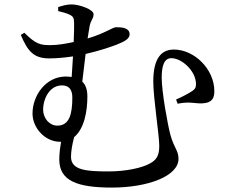

<svg xmlns="http://www.w3.org/2000/svg" viewBox="-20 -797 1040 868"><path d="M239 -229C204 -229 175 -262 175 -301C175 -352 205 -411 260 -411C290 -411 307 -394 307 -356C307 -280 293 -229 239 -229ZM243 -747C260 -743 283 -737 296 -730C312 -722 315 -714 315 -691C315 -673 315 -643 313 -607C280 -600 243 -593 208 -593C164 -593 143 -596 90 -649L74 -639C106 -564 133 -533 203 -533C239 -533 275 -537 310 -542C308 -511 306 -479 304 -449C295 -450 286 -451 277 -451C187 -451 127 -365 127 -284C127 -219 183 -156 252 -156H256C252 -131 248 -105 248 -76C248 21 330 51 486 51C649 51 787 -1 787 -79C787 -116 768 -126 751 -185C738 -232 711 -383 711 -445C711 -502 723 -534 755 -534C802 -534 866 -476 866 -417C866 -404 864 -396 850 -386C835 -376 802 -358 776 -347L783 -328C840 -340 864 -327 898 -330C938 -333 949 -352 949 -385C949 -484 859 -573 766 -573C707 -573 673 -530 673 -429C673 -352 700 -188 700 -137C700 -89 684 -72 656 -57C621 -38 550 -22 470 -22C369 -22 301 -28 301 -88C301 -111 306 -142 315 -177C361 -215 375 -293 375 -361C375 -392 367 -414 352 -428C357 -469 362 -513 367 -553C432 -568 484 -586 507 -595C546 -610 566 -623 566 -642C566 -671 532 -674 506 -674C488 -674 457 -647 376 -623C380 -646 383 -666 385 -678C391 -708 403 -712 403 -733C403 -754 339 -777 304 -777C282 -777 265 -772 243 -765Z"/></svg>

Font: Noto Serif SC Medium
Style: Regular
Weight: 500
Designer: Ryoko NISHIZUKA 西塚涼子 (kana & ideographs); Frank Grießhammer (Latin, Greek & Cyrillic); Wenlong ZHANG 张文龙 (bopomofo); San
Foundry: Adobe Systems Incorporated
Version: Version 1.001;PS 1.001;hotconv 16.6.54;makeotf.lib2.5.65590